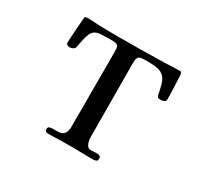

<svg xmlns="http://www.w3.org/2000/svg" viewBox="-151 -979 1301 1214"><g transform="rotate(30 500.0 -372.5)"><path d="M864 -556Q864 -544 851.5 -538.5Q839 -533 830 -533Q820 -533 812 -535Q804 -537 800 -551Q800 -553 796.5 -568Q793 -583 789.5 -599Q786 -615 784 -620Q773 -661 750 -678.5Q727 -696 696 -699.5Q665 -703 628 -703Q601 -703 586 -700Q571 -697 565.5 -684Q560 -671 560 -641Q560 -506 561.5 -371.5Q563 -237 563 -102Q563 -83 572.5 -60Q582 -37 606 -37Q616 -37 628.5 -38Q641 -39 651 -39Q661 -39 669.5 -34Q678 -29 678 -17Q678 -1 668 3Q658 7 644 7Q606 7 568 6Q530 5 492 5Q455 5 412 5.5Q369 6 327 8Q315 9 305 5.5Q295 2 295 -13Q295 -29 308.5 -31.5Q322 -34 332 -34Q339 -34 355 -34Q371 -34 376 -35Q402 -38 413.5 -56Q425 -74 425 -104V-638Q425 -659 424 -674Q423 -689 414 -697Q405 -705 381 -705Q368 -705 344.5 -705Q321 -705 298.5 -704Q276 -703 264 -698Q237 -688 226.5 -661Q216 -634 211 -608Q210 -604 207.5 -590Q205 -576 202 -563Q199 -550 197 -547Q191 -540 179.5 -536.5Q168 -533 160 -533Q153 -533 145 -538.5Q137 -544 137 -552Q137 -561 138.5 -588.5Q140 -616 142.5 -649Q145 -682 147 -708.5Q149 -735 150 -741Q151 -748 158 -749.5Q165 -751 172 -751Q190 -751 212 -750Q234 -749 254 -747Q289 -746 325 -745.5Q361 -745 396 -745Q480 -745 563.5 -746Q647 -747 731 -749Q750 -750 773 -751Q796 -752 816 -752.5Q836 -753 845 -753Q850 -753 852.5 -749.5Q855 -746 856 -741Q858 -735 859 -710Q860 -685 861.5 -652.5Q863 -620 863.5 -593Q864 -566 864 -556Z"/></g></svg>

Font: Kaisei Tokumin ExtraBold
Style: Regular
Weight: 800
Designer: Font-Kai, 金井和夫
Foundry: KAZUO KANAI
Version: Version 5.003